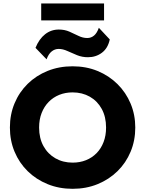

<svg xmlns="http://www.w3.org/2000/svg" viewBox="-20 -1110 866 1144"><path d="M412.5 15Q332 15 263.8 -12.8Q195.5 -40.5 145 -90Q94.5 -139.5 66.8 -206Q39 -272.5 39 -350Q39 -428 66.8 -494.5Q94.5 -561 145 -610.5Q195.5 -660 263.8 -687.5Q332 -715 412.5 -715Q493.5 -715 561.5 -687Q629.5 -659 680 -609Q730.5 -559 758.2 -492.8Q786 -426.5 786 -350Q786 -272.5 758.2 -206Q730.5 -139.5 680 -90Q629.5 -40.5 561.5 -12.8Q493.5 15 412.5 15ZM412.5 -141Q456 -141 492.2 -155.5Q528.5 -170 555.5 -197.5Q582.5 -225 597.2 -263.8Q612 -302.5 612 -350Q612 -414 586.2 -461Q560.5 -508 515.2 -533.8Q470 -559.5 412.5 -559.5Q369.5 -559.5 333 -544.8Q296.5 -530 269.8 -502.5Q243 -475 228 -436.5Q213 -398 213 -350Q213 -286.5 239 -239.5Q265 -192.5 310.2 -166.8Q355.5 -141 412.5 -141ZM257.5 -756.5 191.5 -825Q213 -878 248.8 -906Q284.5 -934 330.5 -934Q365 -934 393.5 -921.5Q422 -909 447.8 -896.2Q473.5 -883.5 500 -883.5Q523 -883.5 540.5 -898.2Q558 -913 569 -944.5L634 -875Q623 -822.5 587.2 -795.8Q551.5 -769 504 -769Q469.5 -769 439.2 -781.2Q409 -793.5 381.8 -806Q354.5 -818.5 329.5 -818.5Q306.5 -818.5 287.8 -803.5Q269 -788.5 257.5 -756.5ZM225.5 -988.5V-1089.5H600V-988.5Z"/></svg>

Font: Geologica Roman
Style: Bold
Weight: 700
Designer: Sindre Bremnes, Frode Helland
Foundry: Monokrom Skriftforlag AS
Version: Version 1.010;gftools[0.9.28]